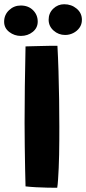

<svg xmlns="http://www.w3.org/2000/svg" viewBox="-54 -877 407 906"><path d="M216 9Q196.5 9 169.8 8.5Q143 8 115.8 6.5Q88.5 5 66.5 2.5Q65.5 -30 64.5 -80.8Q63.5 -131.5 62.8 -189Q62 -246.5 62 -298.5Q62 -378.5 63.2 -469.5Q64.5 -560.5 66.5 -658Q75 -658.5 93.5 -658.8Q112 -659 135.2 -659.8Q158.5 -660.5 180.2 -660.8Q202 -661 217 -661Q220 -607.5 222 -542.2Q224 -477 225 -409Q226 -341 226 -278.5Q226 -247.5 225.8 -214Q225.5 -180.5 225 -147.5Q224.5 -114.5 223 -84.5Q221.5 -54.5 220 -30.2Q218.5 -6 216 9ZM44.5 -707.5Q14 -707.5 -10.2 -726Q-34.5 -744.5 -34.5 -774.5Q-34.5 -807 -11.2 -829Q12 -851 44 -851Q79.5 -851 101.8 -829Q124 -807 124 -775Q124 -745.5 100.5 -726.5Q77 -707.5 44.5 -707.5ZM253.5 -712Q222 -712 198.8 -732.8Q175.5 -753.5 175.5 -784Q175.5 -815 197.2 -836Q219 -857 249 -857Q283 -857 307.8 -836.2Q332.5 -815.5 332.5 -783.5Q332.5 -762 321 -746Q309.5 -730 291.5 -721Q273.5 -712 253.5 -712Z"/></svg>

Font: Grandstander Thin
Style: Bold
Weight: 700
Version: Version 1.200